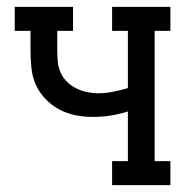

<svg xmlns="http://www.w3.org/2000/svg" viewBox="-20 -540 540 560"><path d="M307 0V-70H353V-215Q328 -207 302.5 -203Q277 -199 251 -199Q225 -199 200 -204Q175 -209 152.5 -221Q130 -233 112 -252Q94 -271 84 -294Q74 -317 71.5 -343Q69 -369 69 -394V-450H23V-520H193V-450H147V-394Q147 -377 148.5 -360.5Q150 -344 156.5 -329Q163 -314 175 -302Q187 -290 202 -282.5Q217 -275 233.5 -271.5Q250 -268 266 -268Q288 -268 310 -272.5Q332 -277 353 -283V-450H307V-520H477V-450H431V-70H477V0Z"/></svg>

Font: Iosevka Slab
Style: Regular
Weight: 400
Monospace: yes
Designer: Belleve Invis
Foundry: Belleve Invis
Version: Version 11.2.4; ttfautohint (v1.8.3)